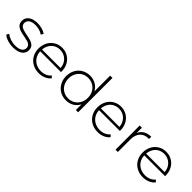

<svg xmlns="http://www.w3.org/2000/svg" viewBox="195 -1836 2934 2934"><g transform="rotate(45 1662.0 -369.0)"><path d="M29 -63C72 -24 154 4 238 4C369 4 444 -52 444 -139C444 -172 435 -197 418 -216C383 -253 337 -265 256 -280C219 -287 191 -294 171 -301C130 -313 98 -337 98 -384C98 -443 148 -482 245 -482C302 -482 359 -466 402 -435L425 -475C384 -506 313 -526 246 -526C119 -526 48 -466 48 -383C48 -349 57 -322 75 -303C111 -264 157 -252 240 -237C275 -230 303 -224 323 -218C363 -206 394 -182 394 -138C394 -77 345 -40 240 -40C167 -40 95 -67 52 -103Z M562 -124C607 -44 692 4 796 4C876 4 948 -26 993 -81L964 -114C925 -66 865 -41 797 -41C673 -41 580 -126 576 -249H1025L1026 -263C1026 -416 919 -526 777 -526C730 -526 687 -515 649 -492C573 -447 527 -362 527 -261C527 -210 539 -164 562 -124ZM608 -389C643 -448 704 -482 777 -482C886 -482 971 -400 977 -288H577C580 -325 590 -359 608 -389Z M1158 -124C1202 -44 1285 4 1382 4C1477 4 1555 -42 1596 -123V0H1645V-742H1595V-401C1552 -480 1475 -526 1382 -526C1333 -526 1289 -515 1250 -493C1171 -448 1124 -364 1124 -261C1124 -210 1135 -164 1158 -124ZM1203 -375C1239 -442 1305 -481 1385 -481C1505 -481 1595 -390 1595 -261C1595 -132 1505 -41 1385 -41C1265 -41 1175 -132 1175 -261C1175 -304 1184 -342 1203 -375Z M1834 -124C1879 -44 1964 4 2068 4C2148 4 2220 -26 2265 -81L2236 -114C2197 -66 2137 -41 2069 -41C1945 -41 1852 -126 1848 -249H2297L2298 -263C2298 -416 2191 -526 2049 -526C2002 -526 1959 -515 1921 -492C1845 -447 1799 -362 1799 -261C1799 -210 1811 -164 1834 -124ZM1880 -389C1915 -448 1976 -482 2049 -482C2158 -482 2243 -400 2249 -288H1849C1852 -325 1862 -359 1880 -389Z M2453 0H2503V-272C2503 -401 2572 -478 2688 -478L2700 -477V-526C2603 -526 2533 -484 2501 -408V-522H2453Z M2811 -124C2856 -44 2941 4 3045 4C3125 4 3197 -26 3242 -81L3213 -114C3174 -66 3114 -41 3046 -41C2922 -41 2829 -126 2825 -249H3274L3275 -263C3275 -416 3168 -526 3026 -526C2979 -526 2936 -515 2898 -492C2822 -447 2776 -362 2776 -261C2776 -210 2788 -164 2811 -124ZM2857 -389C2892 -448 2953 -482 3026 -482C3135 -482 3220 -400 3226 -288H2826C2829 -325 2839 -359 2857 -389Z"/></g></svg>

Font: Montserrat Light
Style: Regular
Weight: 300
Designer: Julieta Ulanovsky
Foundry: Julieta Ulanovsky
Version: Version 7.200